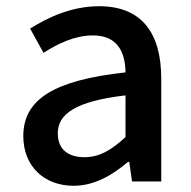

<svg xmlns="http://www.w3.org/2000/svg" viewBox="-20 -584 615 618"><path d="M217 14C283 14 342 -20 392 -63H396L405 0H499V-331C499 -478 436 -564 299 -564C211 -564 134 -528 77 -492L120 -414C167 -444 221 -470 279 -470C360 -470 383 -414 384 -351C155 -326 55 -265 55 -146C55 -49 122 14 217 14ZM252 -78C203 -78 166 -100 166 -155C166 -216 221 -258 384 -277V-143C339 -101 300 -78 252 -78Z"/></svg>

Font: Noto Sans CJK HK Medium
Style: Regular
Weight: 500
Designer: Ryoko NISHIZUKA 西塚涼子 (kana, bopomofo & ideographs); Paul D. Hunt (Latin, Greek & Cyrillic); Sandoll Communications 산돌커뮤니
Foundry: Adobe
Version: Version 2.004;hotconv 1.0.118;makeotfexe 2.5.65603